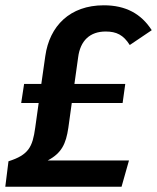

<svg xmlns="http://www.w3.org/2000/svg" viewBox="-25 -705 593 725"><path d="M374 -586C415 -586 441 -573 465 -535L548 -591C508 -653 450 -685 367 -685C239 -685 162 -607 146 -493L131 -388H66L55 -316H121L108 -223C98 -150 83 -120 7 -96L-5 0H434L462 -99H155C208 -127 224 -162 233 -222L246 -316H438L448 -388H256L270 -488C278 -552 315 -586 374 -586Z"/></svg>

Font: Fira Sans Medium
Style: Italic
Weight: 500
Italic angle: -8°
Designer: bBox Type GmbH & Carrois Corporate GbR & Edenspiekermann AG
Foundry: bBox Type GmbH & Carrois Corporate GbR & Edenspiekermann AG
Version: Version 4.301;PS 004.301;hotconv 1.0.88;makeotf.lib2.5.64775